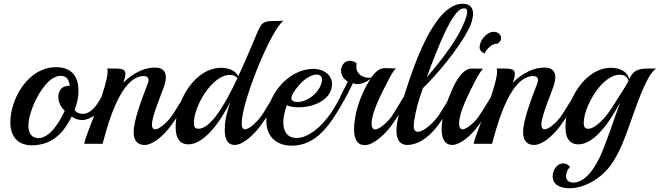

<svg xmlns="http://www.w3.org/2000/svg" viewBox="-20 -764 3506 1020"><path d="M517 -246C493 -201 462 -159 419 -159C402 -159 386 -166 376 -180C389 -213 397 -247 397 -281C397 -347 370 -407 278 -407C128 -407 35 -238 35 -114C35 -28 86 8 148 8C261 8 320 -63 361 -145C376 -133 397 -126 417 -126C456 -126 529 -167 529 -237C529 -246 527 -252 523 -252C521 -252 519 -250 517 -246ZM350 -308C348 -308 346 -308 344 -308C311 -308 290 -285 290 -249C290 -220 303 -194 324 -176C300 -122 247 -30 183 -30C145 -32 131 -60 131 -96C131 -138 150 -192 167 -227C190 -274 241 -361 302 -361C335 -361 348 -338 350 -308Z M957 -201C964 -213 967 -227 967 -238C967 -248 965 -255 961 -255C957 -255 910 -170 885 -138C859 -105 823 -77 805 -77C793 -77 787 -86 787 -101C787 -147 838 -265 853 -309C858 -326 861 -341 861 -353C861 -388 841 -405 804 -405C719 -405 655 -344 635 -325C638 -335 646 -353 646 -369C646 -389 641 -400 591 -400C577 -400 561 -400 549 -400C551 -397 552 -391 552 -385C552 -347 523 -261 516 -241C491 -173 427 -22 428 0H525C540 -49 609 -360 744 -360C758 -360 769 -354 769 -339C769 -333 768 -327 765 -320C737 -247 690 -127 690 -62C690 -26 703 6 749 6C797 6 857 -54 885 -92C912 -128 938 -169 957 -201Z M1486 -654C1468 -651 1420 -655 1396 -649C1354 -638 1360 -610 1260 -390C1256 -382 1252 -371 1246 -360C1227 -394 1185 -404 1156 -404C1014 -404 913 -227 913 -89C913 -21 943 3 980 3C1066 3 1152 -120 1203 -222C1179 -147 1174 -115 1174 -73C1174 -28 1187 6 1227 6C1274 6 1333 -55 1361 -92C1398 -142 1443 -206 1444 -238C1444 -249 1441 -257 1437 -257C1433 -257 1385 -169 1361 -138C1350 -123 1306 -77 1282 -77C1271 -77 1264 -86 1264 -109C1264 -223 1418 -604 1486 -654ZM1241 -348C1163 -182 1093 -80 1034 -80C1017 -80 1010 -90 1010 -111C1010 -199 1106 -366 1201 -366C1217 -366 1232 -361 1241 -348Z M1792 -203C1800 -216 1803 -232 1803 -244C1803 -253 1800 -260 1797 -260C1795 -260 1793 -258 1790 -253C1759 -194 1746 -172 1719 -138C1683 -91 1618 -31 1556 -31C1506 -31 1485 -66 1485 -115C1485 -142 1492 -173 1504 -205C1517 -198 1540 -194 1566 -194C1658 -194 1744 -241 1744 -318C1744 -360 1707 -398 1645 -398C1508 -398 1395 -253 1395 -122C1395 -27 1461 10 1530 10C1662 10 1736 -107 1792 -203ZM1691 -339C1686 -281 1619 -222 1560 -222C1545 -222 1528 -227 1528 -242C1528 -268 1570 -314 1580 -324C1606 -350 1638 -368 1663 -368C1684 -368 1691 -354 1691 -339Z M2128 -203C2135 -215 2138 -229 2138 -239C2138 -249 2135 -257 2131 -257C2126 -257 2079 -169 2055 -138C2026 -102 1991 -77 1974 -76C1961 -76 1954 -88 1954 -106C1954 -167 2004 -262 2044 -340C2051 -354 2072 -392 2084 -401C2081 -401 2078 -401 2074 -401C2059 -401 2034 -402 2023 -402C1995 -402 1971 -379 1952 -352C1948 -351 1944 -351 1940 -351C1905 -351 1873 -372 1873 -409C1873 -415 1873 -421 1875 -427C1867 -435 1853 -441 1839 -441C1808 -441 1792 -414 1792 -389C1792 -367 1804 -343 1828 -331C1824 -319 1773 -233 1773 -201C1773 -190 1775 -182 1778 -182C1779 -182 1780 -183 1781 -185C1821 -250 1844 -300 1855 -322C1862 -319 1870 -317 1878 -317C1902 -317 1928 -329 1948 -345C1887 -250 1861 -147 1861 -77C1861 -23 1879 7 1918 7C1966 7 2028 -55 2055 -91C2082 -128 2108 -170 2128 -203Z M2470 -610C2481 -630 2493 -663 2493 -692C2493 -720 2480 -744 2438 -744C2283 -744 2173 -396 2134 -277C2108 -197 2086 -120 2086 -70C2086 -23 2105 6 2142 6C2259 6 2338 -142 2373 -201C2380 -213 2383 -228 2383 -239C2383 -249 2381 -255 2377 -255C2372 -255 2326 -170 2301 -138C2284 -116 2234 -64 2200 -64C2187 -64 2178 -73 2178 -94C2177 -123 2196 -206 2211 -250L2227 -296C2294 -360 2417 -504 2470 -610ZM2449 -719C2458 -719 2462 -712 2462 -702C2462 -675 2438 -626 2434 -617C2388 -523 2314 -432 2247 -353C2305 -511 2386 -719 2442 -719Z M2623 -532C2636 -540 2642 -551 2642 -562C2642 -579 2626 -595 2603 -595C2566 -595 2528 -551 2528 -512C2528 -498 2538 -486 2554 -480C2563 -499 2590 -532 2619 -532C2620 -532 2622 -532 2623 -532ZM2590 -201C2597 -213 2600 -228 2600 -239C2600 -249 2598 -255 2594 -255C2590 -255 2542 -170 2518 -138C2490 -102 2454 -77 2438 -77C2425 -77 2419 -89 2419 -107C2419 -168 2468 -262 2507 -339C2514 -353 2535 -390 2547 -399C2544 -399 2541 -399 2537 -399C2522 -399 2498 -400 2487 -400C2425 -400 2384 -295 2366 -250C2341 -188 2326 -126 2326 -78C2326 -16 2351 6 2382 6C2430 6 2490 -54 2518 -92C2545 -128 2571 -169 2590 -201Z M3026 -201C3033 -213 3036 -227 3036 -238C3036 -248 3034 -255 3030 -255C3026 -255 2979 -170 2954 -138C2928 -105 2892 -77 2874 -77C2862 -77 2856 -86 2856 -101C2856 -147 2907 -265 2922 -309C2927 -326 2930 -341 2930 -353C2930 -388 2910 -405 2873 -405C2788 -405 2724 -344 2704 -325C2707 -335 2715 -353 2715 -369C2715 -389 2710 -400 2660 -400C2646 -400 2630 -400 2618 -400C2620 -397 2621 -391 2621 -385C2621 -347 2592 -261 2585 -241C2560 -173 2496 -22 2497 0H2594C2609 -49 2678 -360 2813 -360C2827 -360 2838 -354 2838 -339C2838 -333 2837 -327 2834 -320C2806 -247 2759 -127 2759 -62C2759 -26 2772 6 2818 6C2866 6 2926 -54 2954 -92C2981 -128 3007 -169 3026 -201Z M3426 -400C3360 -400 3342 -384 3323 -344C3311 -391 3261 -404 3227 -404C3085 -404 2984 -227 2984 -89C2984 -20 3014 3 3052 3C3131 3 3211 -100 3274 -219C3243 -133 3212 -38 3178 45C3150 112 3096 206 3025 206C3002 206 2987 193 2987 172C2987 160 2994 134 3008 125C3003 113 2988 104 2972 104C2936 104 2916 144 2916 173C2916 220 2961 236 3005 236C3083 236 3165 189 3219 121C3270 56 3307 -50 3332 -122C3376 -247 3421 -371 3466 -400ZM3319 -335C3319 -331 3289 -282 3229 -189C3195 -136 3142 -80 3105 -80C3088 -80 3081 -90 3081 -110C3081 -198 3178 -367 3272 -367C3294 -367 3312 -358 3319 -335Z"/></svg>

Font: Playball
Style: Regular
Weight: 400
Designer: Robert E. Leuschke
Foundry: Robert E. Leuschke
Version: Version 1.001